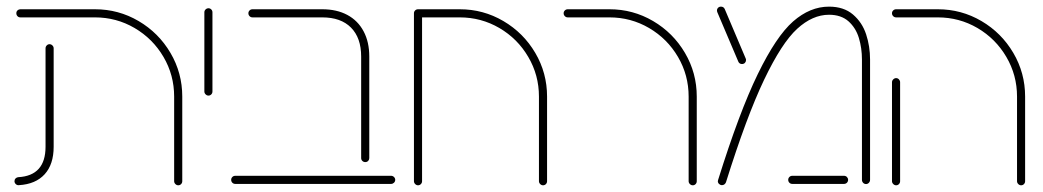

<svg xmlns="http://www.w3.org/2000/svg" viewBox="-20 -546 3096 570"><path d="M23 -8.1Q23 -13 26.3 -16.3Q29.6 -19.6 34.1 -20Q115.2 -24.4 115.2 -110.4V-402.6Q115.2 -407.4 118.7 -411.1Q122.2 -414.8 127 -414.8Q131.9 -414.8 135.6 -411.1Q139.3 -407.4 139.3 -402.6V-110.4Q139.3 -58.1 112.6 -28.7Q85.9 0.7 36.3 3.7Q31.1 4.4 27 0.7Q23 -3 23 -8.1ZM509.3 4.1Q504.4 4.1 500.7 0.4Q497 -3.3 497 -8.1V-259.3Q497 -323 465.4 -377Q433.7 -431.1 379.6 -462.8Q325.6 -494.4 261.9 -494.4H40.4Q35.2 -494.4 31.9 -498Q28.5 -501.5 28.5 -506.7Q28.5 -511.9 32 -515.2Q35.6 -518.5 40.4 -518.5H261.9Q331.9 -518.5 391.5 -483.5Q451.1 -448.5 486.1 -388.9Q521.1 -329.3 521.1 -259.3V-8.1Q521.1 -3 517.6 0.6Q514.1 4.1 509.3 4.1Z M586.7 -274.4V-509.6Q586.7 -514.4 590.4 -518Q594.1 -521.5 598.9 -521.5Q603.7 -521.5 607.2 -518Q610.7 -514.4 610.7 -509.6V-274.4Q610.7 -269.3 607.2 -265.7Q603.7 -262.2 598.9 -262.2Q594.1 -262.2 590.4 -265.9Q586.7 -269.6 586.7 -274.4Z M1052.2 -76.7V-378.1Q1052.2 -433.7 1022 -464.1Q991.9 -494.4 936.7 -494.4H729.6Q724.4 -494.4 720.9 -498Q717.4 -501.5 717.4 -506.7Q717.4 -511.5 720.9 -515Q724.4 -518.5 729.6 -518.5H936.7Q979.6 -518.5 1011.1 -501.7Q1042.6 -484.8 1059.4 -453.1Q1076.3 -421.5 1076.3 -378.1V-76.7Q1076.3 -71.9 1073 -68.3Q1069.6 -64.8 1064.4 -64.8Q1059.3 -64.8 1055.7 -68.3Q1052.2 -71.9 1052.2 -76.7ZM666.3 -12.2Q666.3 -17 669.8 -20.6Q673.3 -24.1 678.5 -24.1H1141.1Q1145.9 -24.1 1149.6 -20.6Q1153.3 -17 1153.3 -12.2Q1153.3 -7 1149.6 -3.5Q1145.9 0 1141.1 0H678.5Q673.3 0 669.8 -3.5Q666.3 -7 666.3 -12.2Z M1208.9 -8.1V-506.7H1233V-8.1Q1233 -3 1229.4 0.6Q1225.9 4.1 1221.1 4.1Q1216.3 4.1 1212.6 0.4Q1208.9 -3.3 1208.9 -8.1ZM1592.2 4.1Q1587.4 4.1 1583.7 0.4Q1580 -3.3 1580 -8.1V-259.3Q1580 -323 1548.3 -377Q1516.7 -431.1 1462.6 -462.8Q1408.5 -494.4 1344.8 -494.4H1221.1Q1215.9 -494.4 1212.4 -498Q1208.9 -501.5 1208.9 -506.7Q1208.9 -511.5 1212.4 -515Q1215.9 -518.5 1221.1 -518.5H1344.8Q1414.8 -518.5 1474.4 -483.5Q1534.1 -448.5 1569.1 -388.9Q1604.1 -329.3 1604.1 -259.3V-8.1Q1604.1 -3 1600.6 0.6Q1597 4.1 1592.2 4.1Z M2036.7 4.1Q2031.9 4.1 2028.1 0.4Q2024.4 -3.3 2024.4 -8.1V-259.3Q2024.4 -323 1992.8 -377Q1961.1 -431.1 1907 -462.8Q1853 -494.4 1789.3 -494.4H1665.6Q1660.4 -494.4 1656.9 -498Q1653.3 -501.5 1653.3 -506.7Q1653.3 -511.5 1656.9 -515Q1660.4 -518.5 1665.6 -518.5H1789.3Q1859.3 -518.5 1918.9 -483.5Q1978.5 -448.5 2013.5 -388.9Q2048.5 -329.3 2048.5 -259.3V-8.1Q2048.5 -3 2045 0.6Q2041.5 4.1 2036.7 4.1Z M2111.1 -8.1Q2111.1 -9.6 2111.9 -11.9Q2174.8 -213.3 2229.6 -325.9Q2284.4 -438.5 2334.6 -482.4Q2384.8 -526.3 2441.1 -526.3Q2484.8 -526.3 2512.2 -503Q2539.6 -479.6 2551.3 -444.1Q2563 -408.5 2563 -369.3V-12.2Q2563 -7 2559.4 -3.3Q2555.9 0.4 2551.1 0.4Q2545.9 0.4 2542.4 -3.3Q2538.9 -7 2538.9 -12.2V-369.3Q2538.9 -403.3 2529.8 -433.3Q2520.7 -463.3 2498.9 -482.8Q2477 -502.2 2441.1 -502.2Q2392.2 -502.2 2346.5 -460.4Q2300.7 -418.5 2248.5 -309.3Q2196.3 -200 2135.2 -4.8Q2133.7 -1.1 2130.6 1.3Q2127.4 3.7 2123.3 3.7Q2118.5 3.7 2114.8 0.2Q2111.1 -3.3 2111.1 -8.1ZM2320 -12.2Q2320 -17 2323.5 -20.6Q2327 -24.1 2332.2 -24.1H2485.6Q2490.7 -24.1 2494.3 -20.6Q2497.8 -17 2497.8 -12.2Q2497.8 -7 2494.3 -3.5Q2490.7 0 2485.6 0H2332.2Q2327 0 2323.5 -3.5Q2320 -7 2320 -12.2ZM2171.9 -363 2109.6 -509.6Q2108.5 -512.6 2108.5 -514.8Q2108.5 -519.6 2111.9 -523Q2115.2 -526.3 2120.4 -526.3Q2128.1 -526.3 2131.5 -519.3L2193.7 -372.6Q2194.8 -370.4 2194.8 -367.8Q2194.8 -363 2191.5 -359.4Q2188.1 -355.9 2182.6 -355.9Q2178.9 -355.9 2176.1 -357.8Q2173.3 -359.6 2171.9 -363Z M2628.1 -8.1V-301.9Q2628.1 -306.7 2631.9 -310.4Q2635.6 -314.1 2640.4 -314.1Q2645.2 -314.1 2648.7 -310.4Q2652.2 -306.7 2652.2 -301.9V-8.1Q2652.2 -3 2648.7 0.6Q2645.2 4.1 2640.4 4.1Q2635.6 4.1 2631.9 0.4Q2628.1 -3.3 2628.1 -8.1ZM3011.5 4.1Q3006.7 4.1 3003 0.4Q2999.3 -3.3 2999.3 -8.1V-259.3Q2999.3 -323 2967.6 -377Q2935.9 -431.1 2881.9 -462.8Q2827.8 -494.4 2764.1 -494.4H2640.4Q2635.2 -494.4 2631.7 -498Q2628.1 -501.5 2628.1 -506.7Q2628.1 -511.5 2631.7 -515Q2635.2 -518.5 2640.4 -518.5H2764.1Q2834.1 -518.5 2893.7 -483.5Q2953.3 -448.5 2988.3 -388.9Q3023.3 -329.3 3023.3 -259.3V-8.1Q3023.3 -3 3019.8 0.6Q3016.3 4.1 3011.5 4.1Z"/></svg>

Font: 26F Galaxy Hebrew Thin
Style: Regular
Weight: 100
Designer: C₂₉H₂₅N₃O₅
Version: Version 1.000